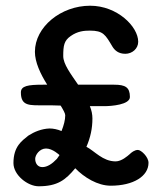

<svg xmlns="http://www.w3.org/2000/svg" viewBox="-20 -649 575 671"><path d="M462 -125C450 -125 439 -116 433 -110C426 -104 405 -85 384 -85C339 -85 311 -121 282 -136C296 -168 303 -200 303 -235C303 -249 300 -264 294 -278H345C369 -278 434 -283 434 -310C434 -344 418 -353 379 -353H253C227 -391 201 -425 201 -453C201 -490 204 -507 227 -523C251 -540 274 -542 294 -542C341 -542 348 -528 373 -486C381 -473 394 -461 418 -461C442 -461 463 -479 463 -503C463 -556 390 -629 295 -629C193 -629 102 -555 102 -468C102 -432 121 -391 145 -353H130C78 -353 53 -349 53 -326C53 -277 84 -281 137 -281C150 -281 170 -281 192 -280C201 -265 208 -253 208 -246C208 -230 203 -211 195 -191C181 -197 166 -200 153 -200C125 -199 99 -188 79 -175C57 -157 27 -138 27 -79C27 -37 77 2 115 2C181 2 209 -20 243 -61C274 -29 321 0 367 0C446 0 499 -33 499 -80C499 -101 473 -125 462 -125ZM188 -107 179 -94C162 -76 145 -65 128 -65C111 -65 103 -79 103 -94C103 -107 118 -130 141 -130C164 -130 188 -107 188 -107Z"/></svg>

Font: Itim
Style: Regular
Weight: 400
Designer: CadsonDemak Team
Foundry: Pablo Impallari
Version: Version 1.002;PS 001.002;hotconv 1.0.88;makeotf.lib2.5.64775